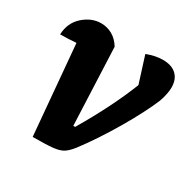

<svg xmlns="http://www.w3.org/2000/svg" viewBox="-120 -604 708 719"><g transform="rotate(30 234.0 -244.5)"><path d="M229 -108Q310 -245 356 -362L320 -476Q357 -490 388 -490Q427 -490 447.5 -470.5Q468 -451 468 -416Q468 -389 455 -352Q443 -323 423 -284Q403 -245 378 -202.5Q353 -160 326 -119Q299 -78 273 -44Q256 -22 240.5 -12Q225 -2 196.5 1Q168 4 110 4L76 -383Q42 -380 7 -380Q9 -431 44 -462Q79 -493 120 -493Q146 -493 168.5 -480.5Q191 -468 207 -442L221 -108Z"/></g></svg>

Font: Piazzolla
Style: Bold Italic
Weight: 700
Italic angle: -11.3°
Designer: Juan Pablo del Peral
Foundry: Huerta Tipografica
Version: Version 1.330